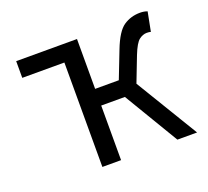

<svg xmlns="http://www.w3.org/2000/svg" viewBox="-93 -611 785 724"><g transform="rotate(-20 300.0 -249.0)"><path d="M202 0V-419H33V-486H277V-286H372L414 -394Q439 -459 468 -478.5Q497 -498 534 -498Q550 -498 563 -493L548 -416Q542 -418 532 -418Q516 -418 501 -406.5Q486 -395 469 -352L430 -251L582 0H503L372 -219H277V0Z"/></g></svg>

Font: SauceCodePro NFM
Style: Regular
Weight: 400
Monospace: yes
Designer: Paul D. Hunt, Teo Tuominen
Foundry: Adobe
Version: Version 2.042;hotconv 1.1.0;makeotfexe 2.6.0;Nerd Fonts 3.3.